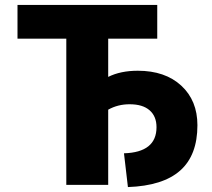

<svg xmlns="http://www.w3.org/2000/svg" viewBox="-20 -750 862 779"><path d="M539 -463Q650 -463 715.5 -402.5Q781 -342 781 -242Q781 -120 711 -58Q641 4 499 9L483 -128Q615 -132 615 -234Q615 -278 587 -302.5Q559 -327 506 -327Q458 -327 419 -305V0H249V-593H51V-730H618V-593H419V-438Q469 -463 539 -463Z"/></svg>

Font: M PLUS 1p ExtraBold
Style: Regular
Weight: 800
Version: Version 1.062